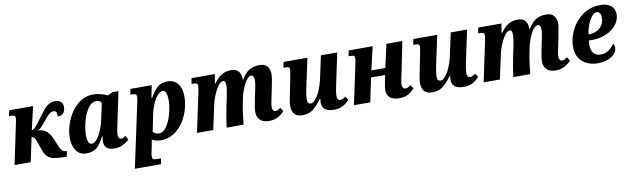

<svg xmlns="http://www.w3.org/2000/svg" viewBox="-45 -1092 6165 1876"><g transform="rotate(-10 3037.0 -153.5)"><path d="M312 -101 287 -173Q277 -207 265 -223Q253 -239 236 -240L185 0H25L106 -386Q117 -432 117 -453Q117 -469 108 -474.5Q99 -480 76 -480H54L67 -536H303L250 -306Q261 -306 276.5 -319Q292 -332 310 -356Q352 -412 370 -435Q401 -477 421 -499Q441 -521 465.5 -533.5Q490 -546 522 -546Q562 -546 580.5 -526.5Q599 -507 599 -477Q599 -438 580.5 -416Q562 -394 523 -395Q524 -426 516 -439Q508 -452 490 -452Q468 -452 446 -433.5Q424 -415 399 -383Q364 -338 345 -319Q326 -300 306 -293Q401 -294 444 -190L466 -137Q487 -85 502 -66Q517 -47 546 -47H553L540 8H524Q454 7 415 -1Q376 -9 352 -32Q328 -55 312 -101Z M602 -167Q602 -250 638.5 -338.5Q675 -427 743 -486.5Q811 -546 902 -546Q936 -546 975.5 -535.5Q1015 -525 1040 -512L1092 -535H1150L1085 -225Q1067 -146 1067 -119Q1067 -97 1075.5 -85Q1084 -73 1098 -73Q1109 -73 1117.5 -77.5Q1126 -82 1142 -93L1163 -50Q1128 -22 1094.5 -6Q1061 10 1011 10Q967 10 941 -11Q915 -32 915 -71Q915 -94 921 -128H916Q889 -78 867 -49.5Q845 -21 813.5 -5.5Q782 10 735 10Q672 10 637 -39.5Q602 -89 602 -167ZM935 -288 970 -451Q954 -477 918 -477Q871 -477 835.5 -424.5Q800 -372 781 -298Q762 -224 762 -165Q762 -74 806 -74Q830 -74 856 -105Q882 -136 903 -185.5Q924 -235 935 -288Z M1313 -399Q1314 -406 1317 -422Q1320 -438 1320 -448Q1320 -467 1311.5 -473.5Q1303 -480 1279 -480H1259L1269 -536H1480L1456 -414H1463Q1502 -482 1539.5 -514Q1577 -546 1639 -546Q1701 -546 1738.5 -500Q1776 -454 1776 -371Q1776 -287 1741 -198.5Q1706 -110 1637.5 -50Q1569 10 1474 10Q1425 10 1388 -13Q1387 -9 1385.5 4.5Q1384 18 1380 35L1366 103Q1359 136 1359 150Q1359 171 1368.5 177.5Q1378 184 1405 184H1445L1436 240H1176ZM1618 -363Q1618 -406 1608 -434Q1598 -462 1574 -462Q1548 -462 1521 -429.5Q1494 -397 1474 -350Q1454 -303 1446 -261L1410 -85Q1418 -75 1435 -67Q1452 -59 1470 -59Q1512 -59 1546 -109.5Q1580 -160 1599 -232Q1618 -304 1618 -363Z M2431 -101Q2431 -139 2446 -211L2463 -292Q2481 -367 2481 -409Q2481 -459 2453 -459Q2429 -459 2404.5 -425.5Q2380 -392 2361.5 -343.5Q2343 -295 2335 -252L2324 -195Q2317 -163 2309 -103Q2301 -43 2297 0H2129Q2136 -68 2167 -223L2182 -291Q2198 -371 2198 -409Q2198 -455 2174 -455Q2149 -455 2124 -420.5Q2099 -386 2079 -338Q2059 -290 2050 -250L1996 0H1835L1919 -397Q1927 -437 1927 -448Q1927 -467 1918 -473.5Q1909 -480 1886 -480H1866L1875 -536H2106L2091 -444H2097Q2135 -499 2175.5 -522.5Q2216 -546 2268 -546Q2320 -546 2342.5 -517.5Q2365 -489 2366 -442V-434H2370Q2403 -493 2446 -520Q2489 -547 2549 -547Q2603 -547 2627.5 -516.5Q2652 -486 2652 -438Q2652 -407 2637 -338L2633 -316L2612 -215Q2606 -188 2601.5 -162.5Q2597 -137 2597 -119Q2597 -99 2605.5 -88Q2614 -77 2628 -77Q2641 -77 2652 -82.5Q2663 -88 2679 -100L2703 -64Q2677 -33 2638.5 -12.5Q2600 8 2549 8Q2491 8 2461 -22Q2431 -52 2431 -101Z M3076 -82Q3076 -105 3080 -118H3073Q3026 -52 2984.5 -21.5Q2943 9 2881 9Q2826 9 2801.5 -21Q2777 -51 2777 -99Q2777 -129 2785 -167Q2793 -205 2794 -212L2829 -389Q2839 -441 2839 -453Q2839 -469 2830 -474.5Q2821 -480 2798 -480H2777L2788 -536H3025L2961 -237Q2947 -167 2947 -133Q2947 -90 2982 -90Q3004 -90 3029.5 -121Q3055 -152 3076 -201Q3097 -250 3108 -300L3159 -536H3321L3251 -206Q3239 -151 3239 -116Q3239 -97 3248 -85.5Q3257 -74 3271 -74Q3284 -74 3295 -79.5Q3306 -85 3323 -97L3347 -62Q3318 -29 3282 -9.5Q3246 10 3193 10Q3076 10 3076 -82Z M3719 -90Q3719 -116 3729 -168L3743 -238H3604L3554 0H3392L3474 -385Q3476 -393 3480.5 -416Q3485 -439 3485 -452Q3485 -468 3476 -474Q3467 -480 3444 -480H3423L3435 -536H3672L3619 -305H3757L3809 -536H3967L3901 -213Q3899 -203 3892 -171Q3885 -139 3885 -116Q3885 -97 3893.5 -85.5Q3902 -74 3916 -74Q3930 -74 3941 -79Q3952 -84 3969 -97L3993 -62Q3966 -30 3930.5 -10Q3895 10 3842 10Q3778 10 3748.5 -18Q3719 -46 3719 -90Z M4364 -82Q4364 -105 4368 -118H4361Q4314 -52 4272.5 -21.5Q4231 9 4169 9Q4114 9 4089.5 -21Q4065 -51 4065 -99Q4065 -129 4073 -167Q4081 -205 4082 -212L4117 -389Q4127 -441 4127 -453Q4127 -469 4118 -474.5Q4109 -480 4086 -480H4065L4076 -536H4313L4249 -237Q4235 -167 4235 -133Q4235 -90 4270 -90Q4292 -90 4317.5 -121Q4343 -152 4364 -201Q4385 -250 4396 -300L4447 -536H4609L4539 -206Q4527 -151 4527 -116Q4527 -97 4536 -85.5Q4545 -74 4559 -74Q4572 -74 4583 -79.5Q4594 -85 4611 -97L4635 -62Q4606 -29 4570 -9.5Q4534 10 4481 10Q4364 10 4364 -82Z M5275 -101Q5275 -139 5290 -211L5307 -292Q5325 -367 5325 -409Q5325 -459 5297 -459Q5273 -459 5248.5 -425.5Q5224 -392 5205.5 -343.5Q5187 -295 5179 -252L5168 -195Q5161 -163 5153 -103Q5145 -43 5141 0H4973Q4980 -68 5011 -223L5026 -291Q5042 -371 5042 -409Q5042 -455 5018 -455Q4993 -455 4968 -420.5Q4943 -386 4923 -338Q4903 -290 4894 -250L4840 0H4679L4763 -397Q4771 -437 4771 -448Q4771 -467 4762 -473.5Q4753 -480 4730 -480H4710L4719 -536H4950L4935 -444H4941Q4979 -499 5019.5 -522.5Q5060 -546 5112 -546Q5164 -546 5186.5 -517.5Q5209 -489 5210 -442V-434H5214Q5247 -493 5290 -520Q5333 -547 5393 -547Q5447 -547 5471.5 -516.5Q5496 -486 5496 -438Q5496 -407 5481 -338L5477 -316L5456 -215Q5450 -188 5445.5 -162.5Q5441 -137 5441 -119Q5441 -99 5449.5 -88Q5458 -77 5472 -77Q5485 -77 5496 -82.5Q5507 -88 5523 -100L5547 -64Q5521 -33 5482.5 -12.5Q5444 8 5393 8Q5335 8 5305 -22Q5275 -52 5275 -101Z M5599 -192Q5599 -271 5639 -353.5Q5679 -436 5754.5 -491Q5830 -546 5932 -546Q5999 -546 6036.5 -515.5Q6074 -485 6074 -430Q6074 -375 6037.5 -328Q6001 -281 5938 -252.5Q5875 -224 5797 -224H5762Q5759 -205 5759 -182Q5759 -127 5783.5 -98Q5808 -69 5856 -69Q5897 -69 5933 -93.5Q5969 -118 5991 -153Q6003 -138 6003 -111Q6003 -83 5981.5 -55Q5960 -27 5916 -8.5Q5872 10 5810 10Q5718 10 5658.5 -42Q5599 -94 5599 -192ZM5776 -283Q5840 -283 5883 -321.5Q5926 -360 5926 -422Q5926 -451 5915.5 -467Q5905 -483 5886 -483Q5848 -483 5814 -421Q5780 -359 5769 -283Z"/></g></svg>

Font: Noto Serif NarrowExtraBold
Style: Italic
Weight: 800
Width: 4
Italic angle: -12°
Designer: Monotype Design Team
Foundry: Monotype Imaging Inc.
Version: Version 1.001